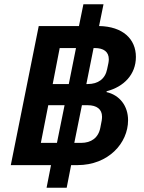

<svg xmlns="http://www.w3.org/2000/svg" viewBox="-20 -800 679 907"><path d="M316 -20H346C492 -20 585 -124 585 -232C585 -300 545 -351 483 -365L484 -369C565 -390 622 -448 622 -531C622 -615 561 -675 448 -677L469 -780H374L353 -677H163L31 -20H221L200 87H295ZM229 -403 262 -573H339L305 -403ZM422 -573H428C469 -573 494 -556 494 -520C494 -510 492 -499 486 -473C477 -427 443 -403 395 -403H388ZM173 -125 208 -303H285L249 -125ZM367 -303H394C437 -303 462 -284 462 -249C462 -239 461 -229 454 -197C445 -149 411 -125 363 -125H331Z"/></svg>

Font: Braiins Sans SemiBold
Style: Italic
Weight: 600
Italic angle: -11.31°
Designer: Mike Abbink, Paul van der Laan, Pieter van Rosmalen, Jiri Chlebus, Lubos Buracinsky
Foundry: Bold Monday, Sudetype
Version: Version 1.000;hotconv 1.0.109;makeotfexe 2.5.65596